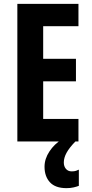

<svg xmlns="http://www.w3.org/2000/svg" viewBox="-20 -827 475 996"><path d="M387 -93H70V-807H387V-691H204V-522H374V-405H204V-210H387ZM311 16Q311 36 322 49Q333 62 352 62Q366 62 374.5 59Q383 56 389 53V137Q379 141 362.5 145Q346 149 325 149Q267 149 239 118.5Q211 88 211 38Q211 -3 236.5 -41.5Q262 -80 301 -104L371 -93Q339 -60 325 -34Q311 -8 311 16Z"/></svg>

Font: Noto Sans Kannada UI ExtraCondensed
Style: Bold
Weight: 700
Width: 2
Designer: Jelle Bosma - Monotype Design Team
Foundry: Monotype Imaging Inc.
Version: Version 2.005; ttfautohint (v1.8.4.7-5d5b)